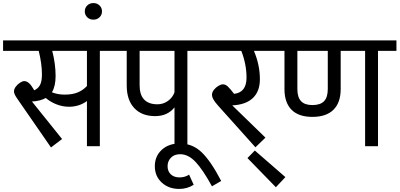

<svg xmlns="http://www.w3.org/2000/svg" viewBox="-40 -952 2601 1250"><path d="M730 -621H610V0H526V-294Q475 -257 409 -257Q369 -257 329.5 -272Q290 -287 258 -314Q222 -294 168 -291L364 -47L292 8L72 -310Q51 -340 51 -356Q51 -372 62.5 -387.5Q74 -403 90 -413.5Q106 -424 118 -424Q134 -424 149.5 -410Q165 -396 183 -364Q209 -376 221 -399.5Q233 -423 233 -467Q233 -537 212 -621H-20V-689H730ZM526 -621H300Q322 -536 322 -457Q322 -391 298 -351Q336 -336 380 -336Q432 -336 466.5 -350.5Q501 -365 526 -392Z M512 -878Q512 -901 528 -916.5Q544 -932 568 -932Q592 -932 608 -916.5Q624 -901 624 -878Q624 -855 608 -839.5Q592 -824 568 -824Q544 -824 528 -839.5Q512 -855 512 -878Z M1300 -621H1180V0H1096V-253Q1051 -196 970 -196Q883 -196 834 -248.5Q785 -301 785 -396V-621H690V-689H1300ZM1096 -351V-621H869V-396Q869 -335 898.5 -304Q928 -273 985 -273Q1023 -273 1053.5 -295Q1084 -317 1096 -351Z M1340 261Q1281 153 1233.5 102.5Q1186 52 1133 52Q1095 52 1073 74.5Q1051 97 1051 130Q1051 163 1072 183Q1093 203 1129 203Q1164 203 1191 185L1221 251Q1179 278 1127 278Q1058 278 1013 236.5Q968 195 968 130Q968 65 1013 23.5Q1058 -18 1130 -18Q1213 -18 1273 39.5Q1333 97 1400 226Z M1770 -621H1613Q1652 -530 1652 -436Q1652 -357 1606 -313.5Q1560 -270 1472 -266L1688 -56L1623 7L1380 -264Q1357 -290 1348.5 -306Q1340 -322 1340 -334Q1340 -351 1352.5 -367Q1365 -383 1382 -393Q1399 -403 1411 -403Q1428 -403 1442.5 -389.5Q1457 -376 1484 -341Q1565 -350 1565 -447Q1565 -533 1531 -621H1260V-689H1770Z M1571 77 1619 28 1818 201 1756 267Z M2541 -621H2421V0H2337V-621H2178V-372Q2178 -284 2131 -237.5Q2084 -191 1994 -191Q1904 -191 1858 -237.5Q1812 -284 1812 -372V-621H1730V-689H2541ZM2094 -621H1896V-372Q1896 -319 1920 -293.5Q1944 -268 1994 -268Q2046 -268 2070 -293.5Q2094 -319 2094 -372Z"/></svg>

Font: FiraGO
Style: Regular
Weight: 400
Designer: bBox Type
Foundry: bBox Type GmbH
Version: Version 1.001;April 20, 2020;FontCreator 12.0.0.2555 64-bit